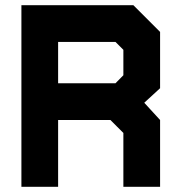

<svg xmlns="http://www.w3.org/2000/svg" viewBox="-20 -720 694 740"><path d="M62.5 0V-700H494L597 -597V-380L536 -324L597 -257.5V0H455.5V-207.5L405.5 -257.5H204V0ZM134 -71H133.5V-331.5H440L527.5 -233V-71H527V-233L440 -331.5L523.5 -407.5V-565.5L459 -629.5H134ZM204 -399H425L455.5 -430V-528L425 -558.5H204ZM133.5 -331V-630H459L524 -565.5V-407.5L439.5 -331Z"/></svg>

Font: Tourney Thin Black
Style: Regular
Weight: 900
Version: Version 1.015